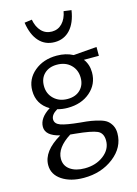

<svg xmlns="http://www.w3.org/2000/svg" viewBox="-138 -729 776 1091"><g transform="rotate(-15 249.5 -183.5)"><path d="M256 -499Q200 -499 164.5 -538Q129 -577 118 -650L162 -656Q170 -612 194.5 -586.5Q219 -561 256 -561Q292 -561 316.5 -586.5Q341 -612 349 -656L394 -650Q383 -577 347 -538Q311 -499 256 -499ZM477 -411V-359H389Q415 -325 415 -278Q415 -209 363 -164Q311 -119 230 -119Q199 -119 170 -127Q132 -105 132 -77Q132 -51 164 -39.5Q196 -28 277 -20Q315 -17 339 -13Q363 -9 389.5 -1.5Q416 6 430.5 17.5Q445 29 455 48Q465 67 465 93Q465 176 392 232.5Q319 289 216 289Q138 289 88 255.5Q38 222 38 167Q38 85 148 21Q65 1 65 -51Q65 -103 130 -144Q60 -185 60 -265Q60 -333 113 -377.5Q166 -422 245 -422Q299 -422 340 -400ZM243 -168Q290 -168 317.5 -195Q345 -222 345 -265Q345 -312 314 -342Q283 -372 233 -372Q187 -372 159 -345.5Q131 -319 131 -274Q131 -228 162.5 -198Q194 -168 243 -168ZM392 117Q392 72 359.5 57.5Q327 43 235 34L204 31Q117 86 117 151Q117 192 149.5 215Q182 238 235 238Q301 238 346.5 203Q392 168 392 117Z"/></g></svg>

Font: EauTestText Medium
Style: Regular
Weight: 500
Designer: Christian Thalmann (Catharsis Fonts)
Version: Version 0.001;PS 000.001;hotconv 1.0.88;makeotf.lib2.5.64775